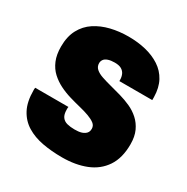

<svg xmlns="http://www.w3.org/2000/svg" viewBox="-163 -839 964 991"><g transform="rotate(30 319.5 -344.0)"><path d="M337 12Q274 12 220 2Q166 -8 125 -33Q84 -58 60.5 -102Q37 -146 37 -215Q37 -217 37 -221.5Q37 -226 38 -230H236Q235 -226 235 -222Q235 -218 235 -214Q235 -185 246 -170Q257 -155 276.5 -150Q296 -145 321 -145Q332 -145 342.5 -146Q353 -147 362.5 -150Q372 -153 380 -158.5Q388 -164 392.5 -172Q397 -180 397 -192Q397 -211 382 -222.5Q367 -234 342.5 -243Q318 -252 287 -259.5Q256 -267 222 -277Q188 -287 157 -302.5Q126 -318 101 -341Q76 -364 61.5 -398.5Q47 -433 47 -481Q47 -541 69.5 -583Q92 -625 131 -650.5Q170 -676 219.5 -688Q269 -700 324 -700Q379 -700 427 -688.5Q475 -677 512.5 -652.5Q550 -628 571 -589Q592 -550 593 -495V-477H397V-484Q397 -502 390.5 -516.5Q384 -531 369.5 -539.5Q355 -548 329 -548Q306 -548 290 -542.5Q274 -537 267 -527Q260 -517 260 -505Q260 -485 274.5 -472Q289 -459 314 -450.5Q339 -442 370 -434Q401 -426 434.5 -416.5Q468 -407 499 -393Q530 -379 555 -356.5Q580 -334 595 -301.5Q610 -269 610 -223Q610 -141 575 -89Q540 -37 478.5 -12.5Q417 12 337 12Z"/></g></svg>

Font: Archivo SemiCondensed Black
Style: Regular
Weight: 900
Width: 4
Designer: Hector Gatti
Foundry: Omnibus-Type
Version: Version 2.001